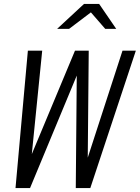

<svg xmlns="http://www.w3.org/2000/svg" viewBox="-20 -958 712 978"><path d="M59 0 122 -700H195L142 -173L362 -700H432L427 -155L604 -700H672L440 0H366L371 -573L133 0ZM271 -811 408 -938H485L572 -811H516L443 -895L332 -811Z"/></svg>

Font: Red Hat Mono
Style: Italic
Weight: 300
Italic angle: -12°
Monospace: yes
Designer: Pentagram, MCKL
Foundry: Pentagram, MCKL
Version: Version 1.023